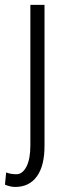

<svg xmlns="http://www.w3.org/2000/svg" viewBox="-50 -548 270 782"><path d="M73.7 43.5V-528.3H131.3V43.5Q131.8 126.5 100.6 169.9Q69.3 213.4 12.2 213.4Q-8.3 213.4 -29.8 204.1L-24.9 154.3Q-7.3 161.6 17.1 161.6Q41.5 161.6 57.6 130.9Q73.7 100.1 73.7 43.5Z"/></svg>

Font: RobotoCondensed-Light
Style: Light
Weight: 300
Designer: Google
Version: Version 1.200311; 2013